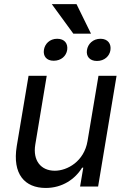

<svg xmlns="http://www.w3.org/2000/svg" viewBox="-20 -919 625 946"><path d="M411.2 -223.7C394.5 -123.9 311.8 -77.8 250 -77.8C181.5 -77.8 141 -127.8 153.8 -206.3L210.2 -545.5H120.7L62.5 -198.9C40.1 -60.7 102.3 7.1 205.3 7.1C287.6 7.1 350.5 -36.9 384.6 -93H390.3L374.6 0H463.4L554.3 -545.5H465.2ZM196.4 -673.3C191.8 -643.1 208.5 -619.7 244.3 -619.7C281.6 -619.7 306.5 -643.1 311.1 -673.3C315.3 -703.5 299 -728 261.7 -728C224.4 -728 200.6 -702.1 196.4 -673.3ZM235.1 -898.8 341.3 -753.2H428.3L356.9 -898.8ZM408.4 -671.9C403.8 -643.1 420.5 -618.6 457.7 -618.6C495 -618.6 519.9 -643.1 524.1 -671.9C528.8 -702.1 512.1 -728 475.1 -728C437.9 -728 412.6 -702.1 408.4 -671.9Z"/></svg>

Font: Margiela Sans Text
Style: Italic
Weight: 400
Italic angle: -9.39999°
Designer: Stefan Endress, Andreas Faust
Version: Version 1.100;FEAKit 1.0